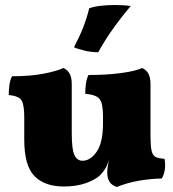

<svg xmlns="http://www.w3.org/2000/svg" viewBox="-20 -739 693 768"><path d="M235 7Q159 7 118 -34.5Q77 -76 77 -181V-270Q77 -319 66.5 -337Q56 -355 15 -359Q15 -378 17.5 -398Q20 -418 28 -434Q102 -434 155.5 -444.5Q209 -455 233 -467Q250 -460 258.5 -444.5Q267 -429 267 -403V-207Q267 -140 278 -118Q289 -96 310 -96Q342 -96 367 -132.5Q392 -169 392 -246V-275Q392 -324 379 -342Q366 -360 321 -364Q321 -383 323.5 -403Q326 -423 334 -439Q408 -439 466 -447Q524 -455 548 -467Q565 -460 573.5 -444.5Q582 -429 582 -403V-134L416 -99Q409 -77 399.5 -62Q390 -47 378 -36Q359 -19 322 -6Q285 7 235 7ZM447 9Q425 1 417 -13.5Q409 -28 409 -48Q409 -68 414 -90.5Q419 -113 424 -124L582 -196Q582 -157 586 -137.5Q590 -118 602 -111.5Q614 -105 638 -104Q642 -82 639.5 -62Q637 -42 627 -25Q581 -24 535 -16Q489 -8 447 9ZM373 -530Q346 -530 318.5 -536.5Q291 -543 276 -550Q299 -594 313 -630Q327 -666 337 -706Q357 -713 384 -716Q411 -719 439 -719Q456 -719 473 -718Q490 -717 503 -715Q464 -669 431 -622.5Q398 -576 373 -530Z"/></svg>

Font: Vollkorn Black
Style: Regular
Weight: 900
Designer: Friedrich Althausen
Foundry: Friedrich Althausen
Version: Version 5.000